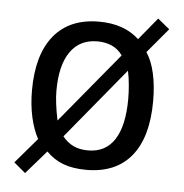

<svg xmlns="http://www.w3.org/2000/svg" viewBox="-44 -533 588 615"><g transform="rotate(5 250.0 -226.0)"><path d="M358.4 -316.4 170.9 -88.9Q185.5 -70.3 205.6 -60.5Q225.6 -50.8 252.9 -50.8Q309.6 -50.8 338.4 -95.7Q367.2 -140.6 367.2 -226.6Q367.2 -247.1 365.2 -270Q363.3 -293 358.4 -316.4ZM334 -363.3Q320.3 -382.8 299.8 -392.1Q279.3 -401.4 252.9 -401.4Q196.3 -401.4 166 -357.9Q135.7 -314.5 135.7 -232.4Q135.7 -212.9 138.7 -189.5Q141.6 -166 147.5 -137.7ZM90.8 -73.2Q75.2 -101.6 66.4 -141.1Q57.6 -180.7 57.6 -226.6Q57.6 -341.8 107.9 -403.3Q158.2 -464.8 252.9 -464.8Q293 -464.8 325.2 -453.6Q357.4 -442.4 381.8 -419.9L440.4 -491.2L478.5 -460L412.1 -380.9Q429.7 -354.5 438.5 -314.9Q447.3 -275.4 447.3 -226.6Q447.3 -110.4 397.5 -49.3Q347.7 11.7 252.9 11.7Q210 11.7 178.7 0Q147.5 -11.7 124 -36.1L58.6 39.1L21.5 7.8Z"/></g></svg>

Font: BabelStone Xiangqi
Style: Regular
Weight: 400
Designer: Andrew West
Foundry: BabelStone
Version: Version 11.000 June 09, 2018